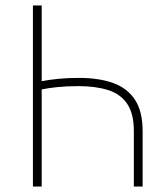

<svg xmlns="http://www.w3.org/2000/svg" viewBox="-20 -680 612 700"><path d="M100 0V-660H132V-384Q158 -389 191.5 -392.5Q225 -396 268 -396Q340 -396 392 -377.5Q444 -359 472 -316.5Q500 -274 500 -202V0H468V-202Q468 -265 444 -301Q420 -337 374.5 -351.5Q329 -366 266 -366Q223 -366 189.5 -362.5Q156 -359 132 -354V0Z"/></svg>

Font: Source Sans 3 VF
Style: Regular
Weight: 200
Designer: Paul D. Hunt
Foundry: Adobe
Version: Version 3.046;hotconv 1.0.118;makeotfexe 2.5.65603